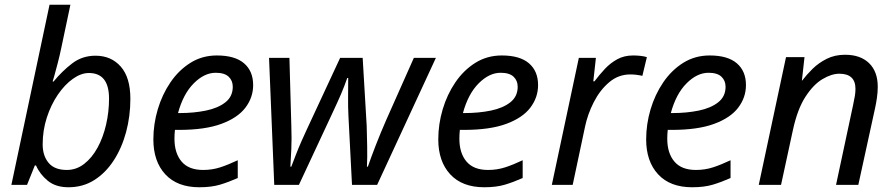

<svg xmlns="http://www.w3.org/2000/svg" viewBox="-20 -780 3776 810"><path d="M269 10Q215 10 181.5 -17.5Q148 -45 132 -82H127L94 0H28L189 -760H277L239 -580Q232 -546 223.5 -513.5Q215 -481 209 -459.5Q203 -438 202 -436H206Q242 -480 284.5 -512.5Q327 -545 383 -545Q449 -545 489.5 -499Q530 -453 530 -363Q530 -290 512 -223Q494 -156 460 -103.5Q426 -51 378 -20.5Q330 10 269 10ZM262 -63Q302 -63 335 -88.5Q368 -114 391.5 -157Q415 -200 427.5 -254Q440 -308 440 -364Q440 -472 355 -472Q322 -472 287.5 -447.5Q253 -423 224 -380.5Q195 -338 177.5 -284Q160 -230 160 -171Q160 -123 185 -93Q210 -63 262 -63Z M821 10Q728 10 677.5 -44.5Q627 -99 627 -192Q627 -256 645.5 -318.5Q664 -381 699 -432.5Q734 -484 783.5 -515Q833 -546 895 -546Q971 -546 1009.5 -513Q1048 -480 1048 -421Q1048 -369 1015.5 -326Q983 -283 914 -257.5Q845 -232 735 -232H718Q717 -223 716.5 -213Q716 -203 716 -195Q716 -134 746 -98.5Q776 -63 837 -63Q875 -63 909 -74Q943 -85 983 -104V-29Q945 -12 908.5 -1Q872 10 821 10ZM731 -303H738Q798 -303 849 -313.5Q900 -324 931 -348.5Q962 -373 962 -414Q962 -440 944.5 -456.5Q927 -473 890 -473Q842 -473 797.5 -428.5Q753 -384 731 -303Z M1137 0 1115 -536H1201L1209 -250Q1211 -195 1209 -150.5Q1207 -106 1205 -77H1209Q1217 -98 1228 -126.5Q1239 -155 1251.5 -183.5Q1264 -212 1274 -233L1415 -536H1510L1527 -249Q1528 -212 1529 -163.5Q1530 -115 1528 -77H1532Q1545 -115 1565 -166.5Q1585 -218 1609 -273L1726 -536H1819L1571 0H1465L1450 -290Q1448 -330 1448.5 -367Q1449 -404 1449 -451H1445Q1432 -414 1418.5 -382.5Q1405 -351 1381 -300L1241 0Z M2023 10Q1930 10 1879.5 -44.5Q1829 -99 1829 -192Q1829 -256 1847.5 -318.5Q1866 -381 1901 -432.5Q1936 -484 1985.5 -515Q2035 -546 2097 -546Q2173 -546 2211.5 -513Q2250 -480 2250 -421Q2250 -369 2217.5 -326Q2185 -283 2116 -257.5Q2047 -232 1937 -232H1920Q1919 -223 1918.5 -213Q1918 -203 1918 -195Q1918 -134 1948 -98.5Q1978 -63 2039 -63Q2077 -63 2111 -74Q2145 -85 2185 -104V-29Q2147 -12 2110.5 -1Q2074 10 2023 10ZM1933 -303H1940Q2000 -303 2051 -313.5Q2102 -324 2133 -348.5Q2164 -373 2164 -414Q2164 -440 2146.5 -456.5Q2129 -473 2092 -473Q2044 -473 1999.5 -428.5Q1955 -384 1933 -303Z M2308 0 2422 -536H2494L2483 -437H2488Q2509 -465 2532 -489.5Q2555 -514 2584 -530Q2613 -546 2651 -546Q2665 -546 2680.5 -544.5Q2696 -543 2709 -539L2690 -460Q2663 -466 2639 -466Q2589 -466 2550 -433Q2511 -400 2485 -349Q2459 -298 2448 -245L2396 0Z M2900 10Q2807 10 2756.5 -44.5Q2706 -99 2706 -192Q2706 -256 2724.5 -318.5Q2743 -381 2778 -432.5Q2813 -484 2862.5 -515Q2912 -546 2974 -546Q3050 -546 3088.5 -513Q3127 -480 3127 -421Q3127 -369 3094.5 -326Q3062 -283 2993 -257.5Q2924 -232 2814 -232H2797Q2796 -223 2795.5 -213Q2795 -203 2795 -195Q2795 -134 2825 -98.5Q2855 -63 2916 -63Q2954 -63 2988 -74Q3022 -85 3062 -104V-29Q3024 -12 2987.5 -1Q2951 10 2900 10ZM2810 -303H2817Q2877 -303 2928 -313.5Q2979 -324 3010 -348.5Q3041 -373 3041 -414Q3041 -440 3023.5 -456.5Q3006 -473 2969 -473Q2921 -473 2876.5 -428.5Q2832 -384 2810 -303Z M3181 0 3296 -539H3374L3363 -440H3364Q3383 -465 3408.5 -490Q3434 -515 3468 -532Q3502 -549 3545 -549Q3610 -549 3646.5 -513.5Q3683 -478 3683 -414Q3683 -391 3679.5 -367Q3676 -343 3672 -325L3601 0H3507L3579 -337Q3584 -360 3586.5 -375.5Q3589 -391 3589 -405Q3589 -469 3521 -469Q3488 -469 3449.5 -446Q3411 -423 3377.5 -371Q3344 -319 3325 -231L3275 0Z"/></svg>

Font: Noto Sans IKEA
Style: Italic
Weight: 400
Italic angle: -12°
Designer: Monotype Design Team
Foundry: Monotype Imaging Inc.
Version: Version 2.001